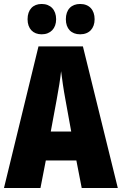

<svg xmlns="http://www.w3.org/2000/svg" viewBox="-20 -948 614 968"><path d="M119 -851C119 -803 147 -775 190 -775C235 -775 263 -805 263 -851C263 -898 235 -928 190 -928C147 -928 119 -900 119 -851ZM312 -851C312 -804 339 -775 384 -775C430 -775 457 -805 457 -851C457 -898 430 -928 384 -928C340 -928 312 -900 312 -851ZM392 0H574L398 -714H174L0 0H184L211 -139H365ZM310 -445 339 -285H236L266 -447C276 -500 284 -551 288 -589C293 -549 300 -498 310 -445Z"/></svg>

Font: Noto Sans Myanmar ExtraCondensed Black
Style: Regular
Weight: 900
Width: 2
Designer: Monotype Design Team
Foundry: Monotype Imaging Inc.
Version: Version 2.107